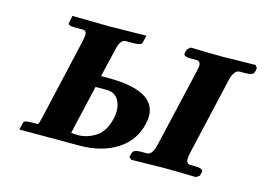

<svg xmlns="http://www.w3.org/2000/svg" viewBox="-67 -554 930 675"><g transform="rotate(15 398.0 -216.5)"><path d="M356 -125Q358.9 -137.2 358.9 -150.9Q358.9 -177.7 345.5 -195.8Q332 -213.9 305.2 -213.9H265.1L224.1 -36.1Q238.3 -34.2 248 -34.2Q282.2 -34.2 313.5 -54.2Q344.7 -74.2 356 -125ZM594.2 -357.9Q598.1 -376 598.1 -379.9Q598.1 -397 583 -397H563Q534.2 -397 537.1 -410.2L541 -423.8L551.8 -434.1Q632.8 -432.1 668 -432.1L789.1 -434.1L795.9 -423.8L793 -410.2Q790 -397 761.2 -397H741.2Q720.2 -397 710.9 -357.9L646 -75.2Q643.1 -62 643.1 -53.2Q643.1 -35.2 658.2 -35.2H676.8Q689 -35.2 697 -32Q705.1 -28.8 704.1 -22.9L700.2 -7.8L688 1Q606.9 -1 567.9 -1L452.1 1L443.8 -7.8L448.2 -22.9Q451.2 -35.2 480 -35.2H500Q520 -35.2 528.8 -75.2ZM469.2 -133.8Q455.1 -70.8 399.7 -35.4Q344.2 0 263.2 0H44.9L51.8 -27.8Q52.7 -34.7 79.1 -35.2H103Q106.9 -39.1 111.8 -61L176.8 -345.2Q182.6 -369.1 183.1 -380.9Q183.1 -397 170.9 -397H141.1Q127.9 -397 121.6 -399.4Q115.2 -401.9 116.2 -405.8L122.1 -434.1L256.8 -432.1Q275.9 -432.1 324 -433.1Q372.1 -434.1 391.1 -434.1L384.8 -407.2Q382.8 -397.5 355 -397H325.2Q314 -396 307.4 -385Q300.8 -374 294.9 -345.2L273.9 -255.9H298.8Q472.7 -255.9 473.1 -163.1Q473.1 -148.9 469.2 -133.8Z"/></g></svg>

Font: Linux Libertine
Style: Semibold Italic
Weight: 600
Italic angle: -11.5°
Designer: Philipp H. Poll
Foundry: Philipp H. Poll
Version: Version 5.1.2 ; ttfautohint (v0.9)